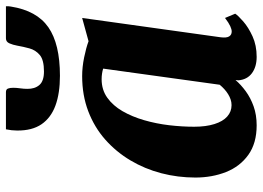

<svg xmlns="http://www.w3.org/2000/svg" viewBox="-136 -718 864 631"><g transform="rotate(-90 295.5 -402.0)"><path d="M489 -108.5Q486.5 -89 491.8 -80.5Q497 -72 508 -72Q515 -72 525.5 -76.8Q536 -81.5 552.5 -94L566.5 -60.5Q560.5 -51 541 -34Q521.5 -17 492 -3.5Q462.5 10 424.5 10Q392 10 371 -5.5Q350 -21 347.5 -50L348.5 -59.5Q333.5 -42 311.8 -26Q290 -10 262 0Q234 10 199.5 10Q141 10 102.8 -17.2Q64.5 -44.5 46.2 -90.5Q28 -136.5 28 -191.5Q28 -249 42.2 -303.5Q56.5 -358 84.5 -405Q112.5 -452 153 -487.8Q193.5 -523.5 246 -543.5Q298.5 -563.5 361.5 -563.5Q391 -563.5 422.8 -557Q454.5 -550.5 476 -542.5L552.5 -563.5ZM386 -494.5Q378 -497 369.2 -498.2Q360.5 -499.5 351 -499.5Q316.5 -499.5 290.5 -481Q264.5 -462.5 246.2 -431Q228 -399.5 216.5 -359.8Q205 -320 200 -277.8Q195 -235.5 195 -195.5Q195 -156.5 203.8 -128.8Q212.5 -101 228.5 -86.8Q244.5 -72.5 266 -72.5Q275.5 -72.5 284.5 -75.5Q293.5 -78.5 302 -83.8Q310.5 -89 318.2 -96Q326 -103 333 -111.5ZM308.5 -814Q318 -814 320.5 -807.2Q323 -800.5 323 -790Q323 -779 321.2 -767Q319.5 -755 319.5 -744Q319 -719.5 332 -704.2Q345 -689 376.5 -689Q414.5 -689 430.8 -702.8Q447 -716.5 452.5 -736.8Q458 -757 461.5 -777Q464 -791 469 -802.5Q474 -814 485.5 -814H591Q591 -810 591 -806.2Q591 -802.5 590 -798Q576.5 -712.5 521.8 -674.5Q467 -636.5 362.5 -636.5Q305 -636.5 264.8 -651.2Q224.5 -666 203.2 -697Q182 -728 182.5 -777.5Q182.5 -786 183.5 -795.2Q184.5 -804.5 186.5 -814Z"/></g></svg>

Font: Merriweather 28pt Black
Style: Italic
Weight: 900
Italic angle: -7.8°
Version: Version 2.101